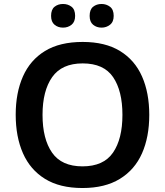

<svg xmlns="http://www.w3.org/2000/svg" viewBox="-20 -936 830 966"><path d="M731 -358Q731 -247 694.5 -164.5Q658 -82 583 -36Q508 10 395 10Q281 10 206.5 -36Q132 -82 95.5 -165Q59 -248 59 -359Q59 -469 95.5 -551.5Q132 -634 206.5 -679.5Q281 -725 396 -725Q509 -725 583.5 -679.5Q658 -634 694.5 -551.5Q731 -469 731 -358ZM194 -358Q194 -237 242 -168Q290 -99 395 -99Q501 -99 548.5 -168Q596 -237 596 -358Q596 -479 549 -548Q502 -617 396 -617Q291 -617 242.5 -548Q194 -479 194 -358ZM237 -856Q237 -888 254.5 -902Q272 -916 297 -916Q322 -916 340 -902Q358 -888 358 -856Q358 -826 340 -811.5Q322 -797 297 -797Q272 -797 254.5 -811.5Q237 -826 237 -856ZM431 -856Q431 -888 448.5 -902Q466 -916 491 -916Q515 -916 533.5 -902Q552 -888 552 -856Q552 -826 533.5 -811.5Q515 -797 491 -797Q466 -797 448.5 -811.5Q431 -826 431 -856Z"/></svg>

Font: Noto Sans Ethiopic SemiBold
Style: Regular
Weight: 600
Designer: Monotype Design Team
Foundry: Monotype Imaging Inc.
Version: Version 2.102; ttfautohint (v1.8.4.7-5d5b)